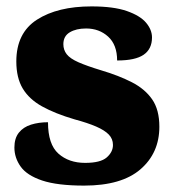

<svg xmlns="http://www.w3.org/2000/svg" viewBox="-20 -570 542 600"><path d="M243 10Q159 10 111.5 -6Q64 -22 44.5 -49.5Q25 -77 25 -109Q25 -138 39 -155.5Q53 -173 77 -180.5Q101 -188 130 -188Q130 -119 162.5 -90Q195 -61 246 -61Q294 -61 313.5 -78Q333 -95 333 -117Q333 -136 320 -149.5Q307 -163 280.5 -174.5Q254 -186 213 -197Q152 -215 111.5 -237.5Q71 -260 51 -293.5Q31 -327 31 -378Q31 -467 95.5 -508.5Q160 -550 266 -550Q335 -550 376.5 -535.5Q418 -521 436.5 -499Q455 -477 455 -453Q455 -417 429 -399Q403 -381 346 -381Q346 -430 318 -455.5Q290 -481 249 -481Q218 -481 198 -469Q178 -457 178 -432Q178 -414 188.5 -400.5Q199 -387 225 -375.5Q251 -364 297 -350Q351 -334 392 -313Q433 -292 455.5 -259.5Q478 -227 478 -174Q478 -92 419 -41Q360 10 243 10Z"/></svg>

Font: Noto Serif Kannada Black
Style: Regular
Weight: 900
Version: Version 2.003